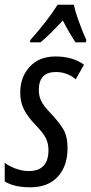

<svg xmlns="http://www.w3.org/2000/svg" viewBox="-31 -786 387 816"><path d="M141 -606Q162 -623 186 -647Q210 -671 236 -699Q262 -648 290 -606H334L336 -616Q323 -643 305.5 -691Q288 -739 283 -766H214Q192 -731 162 -692.5Q132 -654 98 -616L96 -606ZM256 -156Q256 -206 238.5 -236Q221 -266 183 -306Q154 -336 144 -357Q134 -378 134 -404Q134 -480 207 -480Q254 -480 291 -449L326 -511Q278 -546 205 -546Q135 -546 95 -502Q55 -458 55 -393Q55 -351 71.5 -319.5Q88 -288 120 -255Q153 -221 164 -198.5Q175 -176 175 -148Q175 -59 91 -59Q64 -59 35.5 -69.5Q7 -80 -11 -94V-15Q28 10 98 10Q173 10 214.5 -35Q256 -80 256 -156Z"/></svg>

Font: Noto Sans Display Condensed
Style: Italic
Weight: 400
Width: 3
Designer: Monotype Design team
Foundry: Monotype Imaging Inc.
Version: 1.000